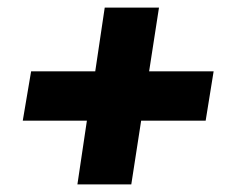

<svg xmlns="http://www.w3.org/2000/svg" viewBox="-20 -603 614 506"><path d="M184 -117 209 -285H40L62 -415H231L256 -583H399L373 -415H543L522 -285H352L326 -117Z"/></svg>

Font: MuseoModerno Thin
Style: Bold Italic
Weight: 700
Italic angle: -9°
Version: Version 1.003